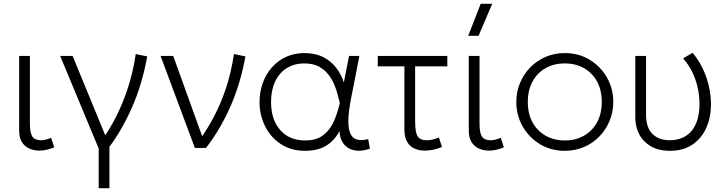

<svg xmlns="http://www.w3.org/2000/svg" viewBox="-20 -772 3788 1002"><path d="M187 14Q156.5 14 132.2 3Q108 -8 94 -31Q80 -54 80 -90V-480H136V-128Q136 -78.5 148.8 -59.2Q161.5 -40 195 -40Q206.5 -40 219.8 -43.5Q233 -47 247 -53L263 -3Q244.5 4.5 224.8 9.2Q205 14 187 14Z M495 210V3L294 -480H359L535 -52H520Q554.5 -101.5 587.5 -166.5Q620.5 -231.5 647.2 -312.5Q674 -393.5 688.5 -490L748.5 -477.5Q721 -329.5 668.8 -211.2Q616.5 -93 551 -6V210Z M997 0 818 -480H884L1043.5 -37.5L1027.5 -50.5Q1064 -101 1098.2 -166.2Q1132.5 -231.5 1159.5 -312.5Q1186.5 -393.5 1201 -490L1261 -477.5Q1233.5 -329.5 1180 -210.5Q1126.5 -91.5 1055 0Z M1571.5 15Q1499.5 15 1446.2 -19.8Q1393 -54.5 1363.8 -112.5Q1334.5 -170.5 1334.5 -240Q1334.5 -292 1351 -338.2Q1367.5 -384.5 1398.5 -419.8Q1429.5 -455 1472.5 -475Q1515.5 -495 1568.5 -495Q1625.5 -495 1666.8 -474Q1708 -453 1734.5 -418.2Q1761 -383.5 1774.5 -342L1801.5 -480H1855.5L1812.5 -260Q1798.5 -189 1798 -143.2Q1797.5 -97.5 1809 -73.5Q1820.5 -49.5 1844 -43.5Q1867.5 -37.5 1901.5 -46L1910.5 4Q1865.5 19.5 1830.2 12.8Q1795 6 1774.2 -20Q1753.5 -46 1751.5 -88Q1726 -38.5 1682.2 -11.8Q1638.5 15 1571.5 15ZM1572.5 -39Q1631 -39 1666.2 -66Q1701.5 -93 1721.5 -137.2Q1741.5 -181.5 1753.5 -234Q1749.5 -249.5 1743.2 -274.8Q1737 -300 1725.2 -328.8Q1713.5 -357.5 1693.8 -383Q1674 -408.5 1643.5 -424.8Q1613 -441 1568.5 -441Q1515.5 -441 1476.5 -416.5Q1437.5 -392 1416 -346.8Q1394.5 -301.5 1394.5 -240Q1394.5 -148 1442.2 -93.5Q1490 -39 1572.5 -39Z M2197.5 14Q2167 14 2142.8 3Q2118.5 -8 2104.5 -32.2Q2090.5 -56.5 2090.5 -96V-426H1951.5V-480H2314.5V-426H2146.5V-136Q2146.5 -80.5 2160 -60.2Q2173.5 -40 2206.5 -40Q2222.5 -40 2238.2 -43.8Q2254 -47.5 2270.5 -55L2286.5 -5Q2265.5 4 2242.5 9Q2219.5 14 2197.5 14Z M2533.5 14Q2503 14 2478.8 3Q2454.5 -8 2440.5 -31Q2426.5 -54 2426.5 -90V-480H2482.5V-128Q2482.5 -78.5 2495.2 -59.2Q2508 -40 2541.5 -40Q2553 -40 2566.2 -43.5Q2579.5 -47 2593.5 -53L2609.5 -3Q2591 4.5 2571.2 9.2Q2551.5 14 2533.5 14ZM2423.5 -585 2488.5 -752H2548.5L2477.5 -585Z M2927.5 15Q2855 15 2797.8 -19.8Q2740.5 -54.5 2707.5 -112.5Q2674.5 -170.5 2674.5 -240Q2674.5 -292 2693.5 -338.2Q2712.5 -384.5 2746.8 -419.8Q2781 -455 2827 -475Q2873 -495 2927.5 -495Q3000 -495 3057.2 -460.2Q3114.5 -425.5 3147.5 -367.5Q3180.5 -309.5 3180.5 -240Q3180.5 -188 3161.5 -141.8Q3142.5 -95.5 3108.5 -60.2Q3074.5 -25 3028.2 -5Q2982 15 2927.5 15ZM2927.5 -39Q2984 -39 3027.5 -63.8Q3071 -88.5 3095.8 -133.5Q3120.5 -178.5 3120.5 -240Q3120.5 -301.5 3095.8 -346.8Q3071 -392 3027.5 -416.5Q2984 -441 2927.5 -441Q2871 -441 2827.5 -416.5Q2784 -392 2759.2 -346.8Q2734.5 -301.5 2734.5 -240Q2734.5 -178.5 2759.2 -133.5Q2784 -88.5 2827.5 -63.8Q2871 -39 2927.5 -39Z M3476.5 15Q3416.5 15 3376.2 -8.8Q3336 -32.5 3315.8 -71.5Q3295.5 -110.5 3295.5 -157V-480H3351.5V-174Q3351.5 -106 3385 -73Q3418.5 -40 3475.5 -40Q3515.5 -40.5 3544.8 -54.5Q3574 -68.5 3593 -93.5Q3612 -118.5 3621.2 -152.8Q3630.5 -187 3630.5 -228Q3630.5 -272.5 3621 -315Q3611.5 -357.5 3592.5 -396.2Q3573.5 -435 3545 -467.5L3594.5 -496.5Q3642 -439 3666.2 -368.5Q3690.5 -298 3690.5 -228Q3690.5 -160.5 3666.2 -105.5Q3642 -50.5 3594.2 -17.8Q3546.5 15 3476.5 15Z"/></svg>

Font: Geologica Cursive Thin
Style: Regular
Weight: 250
Designer: Sindre Bremnes, Frode Helland
Foundry: Monokrom Skriftforlag AS
Version: Version 1.010;gftools[0.9.28]